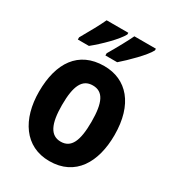

<svg xmlns="http://www.w3.org/2000/svg" viewBox="-186 -965 896 989"><g transform="rotate(30 262.0 -471.0)"><path d="M448 -849V-859H320C305 -827 272 -766 240 -712V-699H310C354 -737 429 -811 448 -849ZM284 -849V-859H155C140 -826 108 -767 76 -712V-699H142C194 -741 263 -809 284 -849ZM486 -367C486 -549 397 -649 263 -649C111 -649 37 -538 37 -367C37 -204 115 -83 261 -83C416 -83 486 -206 486 -367ZM174 -366C174 -481 200 -533 262 -533C324 -533 349 -481 349 -367C349 -253 324 -199 262 -199C201 -199 174 -254 174 -366Z"/></g></svg>

Font: Noto Sans Kannada UI Condensed
Style: Bold
Weight: 700
Width: 3
Designer: Jelle Bosma - Monotype Design Team
Foundry: Monotype Imaging Inc.
Version: Version 2.005